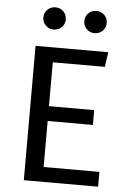

<svg xmlns="http://www.w3.org/2000/svg" viewBox="-60 -937 654 981"><g transform="rotate(5 267.5 -447.0)"><path d="M473 -689 462 -613H195V-388H427V-312H195V-76H481V0H100V-689ZM394 -894Q419 -894 435.5 -877.5Q452 -861 452 -837Q452 -813 435.5 -796.5Q419 -780 394 -780Q370 -780 353.5 -796.5Q337 -813 337 -837Q337 -861 353.5 -877.5Q370 -894 394 -894ZM185 -894Q209 -894 225.5 -877.5Q242 -861 242 -837Q242 -813 225.5 -796.5Q209 -780 185 -780Q160 -780 143.5 -796.5Q127 -813 127 -837Q127 -861 143.5 -877.5Q160 -894 185 -894Z"/></g></svg>

Font: Firava
Style: Regular
Weight: 400
Designer: Carrois Corporate & Edenspiekermann AG
Foundry: Greg Finn Gibson
Version: Version 5.000